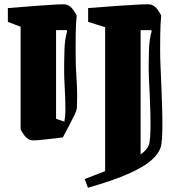

<svg xmlns="http://www.w3.org/2000/svg" viewBox="-20 -648 836 904"><path d="M293 -626Q312 -620 324.5 -602Q337 -584 341 -575Q337 -533 336.5 -486.5Q336 -440 336 -405Q336 -335 340.5 -273.5Q345 -212 342 -141Q341 -128 331 -107Q321 -86 310 -66L276 -1Q249 2 217 6Q185 10 159 12Q133 14 125 12Q106 6 93.5 -12Q81 -30 77 -39V-522L17 -545V-610Q92 -616 151 -620.5Q210 -625 247.5 -627Q285 -629 293 -626ZM244 -89 283 -75Q288 -103 288 -130.5Q288 -158 287 -187Q286 -218 284 -250.5Q282 -283 282 -318Q282 -363 283.5 -413.5Q285 -464 296 -500L294 -506H244ZM692 -626Q710 -620 722.5 -602Q735 -584 739 -575Q735 -533 734.5 -486.5Q734 -440 734 -405Q734 -377 736 -333Q738 -289 740 -238Q742 -187 743.5 -136Q745 -85 744.5 -41Q744 3 740 31Q735 66 699 100.5Q663 135 588.5 168.5Q514 202 394 236L379 195Q405 185 429 175.5Q453 166 475 158V-520L395 -545V-610Q470 -616 534 -620.5Q598 -625 641 -627Q684 -629 692 -626ZM692 -506H642V79Q680 52 684 22Q688 -2 688.5 -39Q689 -76 688 -118.5Q687 -161 685 -201.5Q683 -242 681.5 -273Q680 -304 680 -318Q680 -363 681.5 -413.5Q683 -464 694 -500Z"/></svg>

Font: Grenze Gotisch Black
Style: Regular
Weight: 900
Designer: Renata Polastri
Foundry: Omnibus-Type
Version: Version 1.001